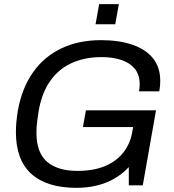

<svg xmlns="http://www.w3.org/2000/svg" viewBox="-20 -891 836 923"><path d="M348.2 12Q205.2 12 130.9 -54.9Q56.5 -121.8 56.5 -256Q56.5 -281.2 59 -307.4Q61.5 -333.7 66 -360.1Q85.4 -467.5 138.5 -543Q191.5 -618.5 274.6 -658.2Q357.6 -698 465.5 -698Q551.3 -698 615.2 -676.5Q679.2 -654.9 714.8 -611.6Q750.4 -568.2 750.4 -501.5Q750.4 -490.1 749.2 -477.8Q747.9 -465.4 745.9 -452H648.2Q649.7 -460.3 650.6 -469.2Q651.5 -478.2 651.5 -485.5Q651.5 -532.1 627.6 -560.9Q603.6 -589.6 562.5 -603Q521.3 -616.5 467.7 -616.5Q389.5 -616.5 327.2 -589.1Q264.9 -561.7 223.5 -504.9Q182.1 -448 166.3 -360Q162.3 -334.6 159.8 -315.8Q157.2 -297.1 156.2 -282.3Q155.1 -267.6 155.1 -254Q155.1 -156.8 206.5 -113.1Q257.9 -69.5 351.8 -69.5Q430.3 -69.5 485.7 -92.9Q541 -116.3 574.3 -159.6Q607.5 -202.9 616.7 -261.3L620 -280.2H378.6L393.1 -360.6H730L666.4 0H599.2V-87.6Q567.6 -53.6 527.6 -31.3Q487.7 -8.9 442.5 1.5Q397.4 12 348.2 12ZM439.3 -774.5 456.7 -871H551.4L534 -774.5Z"/></svg>

Font: Archivo Variable SemiBold
Style: Italic
Weight: 600
Italic angle: -10°
Designer: Hector Gatti
Foundry: Omnibus-Type
Version: Version 2.001